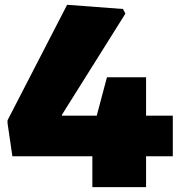

<svg xmlns="http://www.w3.org/2000/svg" viewBox="-20 -770 750 790"><path d="M11 -263V-275L256 -750H260L486 -733L496 -714L235 -298V-294H378L420 -452H581V-294H691V-127H581V0H360V-127H31Z"/></svg>

Font: Encode Sans Normal
Style: Black
Weight: 900
Designer: Pablo Impallari, Andres Torresi
Foundry: Pablo Impallari, Andres Torresi
Version: Version 1.000; ttfautohint (v1.00) -l 8 -r 50 -G 200 -x 14 -